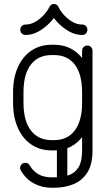

<svg xmlns="http://www.w3.org/2000/svg" viewBox="-20 -732 526 940"><path d="M44 -279.9Q44 -350.4 67.3 -402.7Q90.6 -455 133.1 -483.9Q175.6 -512.9 233.2 -512.9H244.6Q301.6 -512.9 343.6 -483.9Q385.6 -455 408.4 -402.7Q431.2 -350.4 431.2 -279.9V-228.9Q431.2 -158.8 408.4 -106.1Q385.6 -53.5 343.9 -24.6Q302.2 4.4 244.6 4.4H233.2Q175.6 4.4 133.1 -24.6Q90.6 -53.5 67.3 -106.1Q44 -158.8 44 -228.9ZM95 -279.9V-228.9Q95 -141 131 -93.5Q167 -46 233.2 -46H244.6Q310.5 -46 346.2 -93.5Q381.9 -141 381.9 -228.9V-279.9Q381.9 -368.8 346.2 -415.6Q310.5 -462.5 244.6 -462.5H233.2Q167 -462.5 131 -415.6Q95 -368.8 95 -279.9ZM82.8 104.2Q78.4 98.8 78.4 90.5Q78.4 80.4 85.6 72.7Q92.9 65 103.9 65Q117.5 65 124.8 76.8Q143.2 107.6 169.5 121.9Q195.8 136.2 233.2 136.2H244.6Q287.2 136.2 318.1 125.1Q348.9 113.9 365.4 85.3Q381.9 56.8 381.9 5V-484.4Q381.9 -494.1 389.4 -501.7Q397 -509.2 407.4 -509.2Q418.1 -509.2 425.5 -501.7Q432.9 -494.1 432.9 -484.4V5Q432.9 74 407 113.7Q381.1 153.4 338.2 170.3Q295.4 187.2 244.6 187.2H233.2Q185.4 187.2 146.2 166.2Q107.1 145.1 82.8 104.2ZM309.6 154.2Q309.6 165 302.2 172.4Q294.9 179.8 284.1 179.8Q273.4 179.8 266 172.4Q258.6 165 258.6 154.2V-18.5Q258.6 -29.2 266 -36.6Q273.4 -44 284.1 -44Q294.9 -44 302.2 -36.6Q309.6 -29.2 309.6 -18.5ZM221.6 -697.5Q224.9 -704 230.1 -708.2Q235.4 -712.5 244.2 -712.5Q252.1 -712.5 257.9 -708.2Q263.6 -704 266.5 -697.5Q274.1 -680.1 291.9 -660Q309.8 -639.9 333.3 -625.8Q356.9 -611.8 382.9 -611.8Q393.6 -611.8 400.7 -604.4Q407.8 -597 407.8 -586.2Q407.8 -575.5 400.7 -568.1Q393.6 -560.8 382.9 -560.8Q350.2 -560.8 320.2 -577.2Q290.2 -593.8 267.4 -616.8Q244.6 -639.8 233.5 -659.8H254.6Q242.9 -639.8 219.9 -616.8Q196.9 -593.8 167.2 -577.2Q137.5 -560.8 104.9 -560.8Q94.1 -560.8 86.8 -568.1Q79.4 -575.5 79.4 -586.2Q79.4 -597 86.8 -604.4Q94.1 -611.8 104.9 -611.8Q130.2 -611.8 154 -625.8Q177.8 -639.9 195.6 -660Q213.4 -680.1 221.6 -697.5Z"/></svg>

Font: Libertine-Super Thin
Style: Regular
Weight: 100
Designer: Bastien Sozeau
Foundry: NBR — Bastien Sozeau
Version: Version 2.003;gftools[0.9.33]